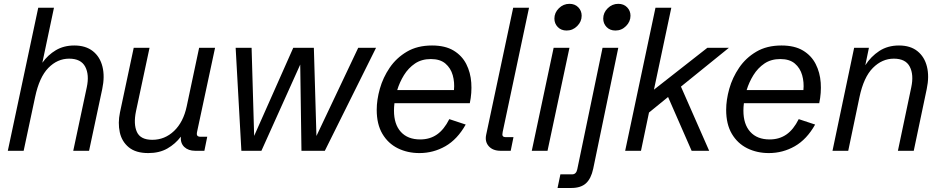

<svg xmlns="http://www.w3.org/2000/svg" viewBox="-20 -772 4818 983"><path d="M20 0 175.8 -732.4H256.3L196.8 -450.7Q225.1 -490.7 265.9 -514.9Q306.6 -539.1 360.4 -539.1Q418.9 -539.1 455.6 -510Q492.2 -481 504.6 -430.7Q517.1 -380.4 503.4 -315.9L436 0H355L424.3 -325.2Q438 -389.2 416.3 -430.4Q394.5 -471.7 334 -471.7Q273.9 -471.7 227.5 -424.3Q181.2 -377 159.7 -274.9L101.1 0Z M739.3 11.7Q675.3 11.7 639.4 -17.8Q603.5 -47.4 593.3 -94.7Q583 -142.1 594.2 -196.3L664.6 -527.3H745.6L676.3 -202.6Q662.6 -136.7 680.9 -96.4Q699.2 -56.2 759.8 -56.2Q823.7 -56.2 871.3 -101.6Q918.9 -147 936 -228L999.5 -527.3H1081.1L989.3 -98.6Q985.8 -83.5 990.2 -77.6Q994.6 -71.8 1007.3 -71.8H1041L1026.4 0H979.5Q944.3 0 923.8 -19.3Q903.3 -38.6 905.8 -72.3Q877.9 -35.2 836.9 -11.7Q795.9 11.7 739.3 11.7Z M1215.8 0 1186.5 -527.3H1268.1L1281.2 -76.2L1481.4 -527.3H1586.9L1600.1 -75.7L1814 -527.3H1905.3L1643.1 0H1523.4L1517.1 -441.4L1318.4 0Z M2127.4 11.7Q2066.4 11.7 2016.6 -12.9Q1966.8 -37.6 1937.7 -86.9Q1908.7 -136.2 1908.7 -209.5Q1908.7 -260.7 1924.8 -317.9Q1940.9 -375 1975.1 -425.3Q2009.3 -475.6 2063 -507.3Q2116.7 -539.1 2191.9 -539.1Q2259.3 -539.1 2302.2 -513.2Q2345.2 -487.3 2367.2 -444.1Q2389.2 -400.9 2392.8 -348.6Q2396.5 -296.4 2385.3 -243.7H1999.5Q1997.1 -223.6 1997.1 -205.6Q1997.1 -135.7 2032.2 -96.9Q2067.4 -58.1 2131.3 -58.1Q2180.7 -58.1 2217 -83.3Q2253.4 -108.4 2280.3 -162.1L2364.3 -134.3Q2321.8 -58.6 2260.3 -23.4Q2198.7 11.7 2127.4 11.7ZM2186 -469.7Q2138.7 -469.7 2104.7 -446.8Q2070.8 -423.8 2048.3 -387.5Q2025.9 -351.1 2013.7 -311H2304.2Q2308.1 -350.6 2297.9 -387Q2287.6 -423.3 2260.5 -446.5Q2233.4 -469.7 2186 -469.7Z M2543 0Q2503.4 0 2482.4 -23.4Q2461.4 -46.9 2469.2 -82.5L2607.4 -732.4H2688.5L2553.7 -96.7Q2550.3 -81.5 2554 -75.7Q2557.6 -69.8 2570.8 -69.8H2608.9L2594.7 0Z M2895.5 -527.3 2783.2 0H2702.6L2814.5 -527.3ZM2880.9 -615.7Q2853 -615.7 2835.7 -633.5Q2818.4 -651.4 2818.4 -676.8Q2818.4 -707 2841.3 -729.7Q2864.3 -752.4 2895.5 -752.4Q2923.3 -752.4 2940.7 -734.6Q2958 -716.8 2958 -691.4Q2958 -661.6 2935.3 -638.7Q2912.6 -615.7 2880.9 -615.7Z M2834.5 190.4 2849.1 120.6H2909.2Q2930.2 120.6 2935.5 94.7L3064.9 -527.3H3145.5L3017.1 91.8Q3006.3 142.6 2980 166.5Q2953.6 190.4 2905.3 190.4ZM3130.9 -615.7Q3103 -615.7 3085.7 -633.5Q3068.4 -651.4 3068.4 -676.8Q3068.4 -707 3091.3 -729.7Q3114.3 -752.4 3145.5 -752.4Q3173.3 -752.4 3190.7 -734.6Q3208 -716.8 3208 -691.4Q3208 -661.6 3185.3 -638.7Q3162.6 -615.7 3130.9 -615.7Z M3180.7 0 3335.9 -732.4H3417L3328.1 -313L3601.6 -527.3H3711.9L3466.3 -328.6L3610.8 0H3521L3400.4 -275.4L3302.7 -195.8L3261.7 0Z M3916.5 11.7Q3855.5 11.7 3805.7 -12.9Q3755.9 -37.6 3726.8 -86.9Q3697.8 -136.2 3697.8 -209.5Q3697.8 -260.7 3713.9 -317.9Q3730 -375 3764.2 -425.3Q3798.3 -475.6 3852.1 -507.3Q3905.8 -539.1 3981 -539.1Q4048.3 -539.1 4091.3 -513.2Q4134.3 -487.3 4156.2 -444.1Q4178.2 -400.9 4181.9 -348.6Q4185.5 -296.4 4174.3 -243.7H3788.6Q3786.1 -223.6 3786.1 -205.6Q3786.1 -135.7 3821.3 -96.9Q3856.4 -58.1 3920.4 -58.1Q3969.7 -58.1 4006.1 -83.3Q4042.5 -108.4 4069.3 -162.1L4153.3 -134.3Q4110.8 -58.6 4049.3 -23.4Q3987.8 11.7 3916.5 11.7ZM3975.1 -469.7Q3927.7 -469.7 3893.8 -446.8Q3859.9 -423.8 3837.4 -387.5Q3814.9 -351.1 3802.7 -311H4093.3Q4097.2 -350.6 4086.9 -387Q4076.7 -423.3 4049.6 -446.5Q4022.5 -469.7 3975.1 -469.7Z M4242.2 0 4353 -527.3H4428.7L4410.2 -438Q4439 -482.9 4481.9 -511Q4524.9 -539.1 4582.5 -539.1Q4641.1 -539.1 4677.2 -510Q4713.4 -481 4725.8 -430.7Q4738.3 -380.4 4724.6 -315.9L4658.2 0H4577.1L4645.5 -325.2Q4659.2 -389.2 4637.9 -430.4Q4616.7 -471.7 4556.2 -471.7Q4496.1 -471.7 4449 -424.3Q4401.9 -377 4380.4 -274.9L4322.8 0Z"/></svg>

Font: Schibsted Grotesk
Style: Italic
Weight: 400
Italic angle: -12°
Designer: Bakken & Baeck AS, Henrik Kongsvoll
Foundry: Schibsted ASA
Version: Version 1.100; ttfautohint (v1.8.4.7-5d5b);gftools[0.9.25]